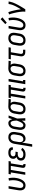

<svg xmlns="http://www.w3.org/2000/svg" viewBox="2458 -3266 1023 5978"><g transform="rotate(-90 2969.0 -276.5)"><path d="M185 8Q158 8 132.5 1Q107 -6 86.5 -22Q66 -38 53 -60.5Q40 -83 35 -108.5Q30 -134 30.5 -161.5Q31 -189 35 -216L86 -520H164L112 -205Q109 -189 108 -172.5Q107 -156 108.5 -140.5Q110 -125 115 -110Q120 -95 130.5 -84Q141 -73 155.5 -67Q170 -61 187 -61Q204 -61 221.5 -67.5Q239 -74 253 -87Q267 -100 277.5 -115.5Q288 -131 297 -147.5Q306 -164 312 -181Q318 -198 323.5 -215Q329 -232 333 -249.5Q337 -267 340 -284Q349 -342 347.5 -398.5Q346 -455 335 -509L409 -523Q423 -464 425 -400.5Q427 -337 416 -274Q412 -250 406 -226.5Q400 -203 392 -180Q384 -157 373.5 -134Q363 -111 349.5 -90Q336 -69 318.5 -49.5Q301 -30 279 -16.5Q257 -3 233 2.5Q209 8 185 8Z M824 8Q803 8 783.5 2.5Q764 -3 751 -16.5Q738 -30 734 -50Q730 -70 734 -90L793 -451H668L594 0H516L590 -451H529L541 -520H944L932 -451H871L812 -90Q811 -84 811.5 -78.5Q812 -73 815 -69Q818 -65 824 -63Q830 -61 836 -61H851L850 8Z M1151 8Q1125 8 1099.5 5Q1074 2 1051 -6.5Q1028 -15 1008 -30Q988 -45 976 -66Q964 -87 960.5 -112.5Q957 -138 961 -164Q964 -183 973 -202Q982 -221 998 -235.5Q1014 -250 1032.5 -259Q1051 -268 1071 -274Q1055 -283 1042.5 -296Q1030 -309 1022.5 -326Q1015 -343 1014 -362.5Q1013 -382 1016 -402Q1019 -421 1028 -440.5Q1037 -460 1052 -475.5Q1067 -491 1086 -501.5Q1105 -512 1124.5 -518Q1144 -524 1164.5 -526Q1185 -528 1204 -528Q1226 -528 1247.5 -525.5Q1269 -523 1288.5 -517Q1308 -511 1326 -500Q1344 -489 1355 -472.5Q1366 -456 1370.5 -435Q1375 -414 1372 -392L1371 -386H1294V-389Q1297 -406 1289.5 -421Q1282 -436 1268.5 -444.5Q1255 -453 1238.5 -456Q1222 -459 1205 -459Q1193 -459 1181 -458Q1169 -457 1157.5 -454Q1146 -451 1135 -445.5Q1124 -440 1114.5 -431.5Q1105 -423 1099.5 -412Q1094 -401 1092 -390Q1089 -371 1094 -353Q1099 -335 1113 -324Q1127 -313 1145 -309Q1163 -305 1182 -305H1236L1225 -236H1171Q1157 -236 1143 -234.5Q1129 -233 1115.5 -229.5Q1102 -226 1088.5 -220Q1075 -214 1064 -204.5Q1053 -195 1046.5 -182Q1040 -169 1037 -155Q1034 -132 1042 -112Q1050 -92 1067.5 -80.5Q1085 -69 1107 -65Q1129 -61 1152 -61Q1171 -61 1190.5 -64Q1210 -67 1228.5 -75Q1247 -83 1263.5 -97Q1280 -111 1290 -129L1354 -98Q1340 -72 1316.5 -50Q1293 -28 1266 -15Q1239 -2 1209.5 3Q1180 8 1151 8Z M1389 215 1481 -342Q1485 -366 1493 -390Q1501 -414 1514.5 -436Q1528 -458 1546 -476Q1564 -494 1587.5 -506.5Q1611 -519 1635 -523.5Q1659 -528 1683 -528Q1712 -528 1739 -522Q1766 -516 1787.5 -501Q1809 -486 1824 -463.5Q1839 -441 1845 -415Q1851 -389 1851 -360.5Q1851 -332 1846 -304L1825 -178Q1821 -155 1814.5 -132.5Q1808 -110 1796.5 -89Q1785 -68 1769 -49Q1753 -30 1732 -17Q1711 -4 1688 2Q1665 8 1642 8Q1618 8 1596 1.5Q1574 -5 1558 -20.5Q1542 -36 1532.5 -56.5Q1523 -77 1519 -99L1467 215ZM1623 -61Q1647 -61 1670.5 -71Q1694 -81 1710.5 -100Q1727 -119 1736 -142.5Q1745 -166 1749 -189L1770 -315Q1773 -332 1773.5 -349Q1774 -366 1771.5 -382.5Q1769 -399 1762.5 -413.5Q1756 -428 1744 -439Q1732 -450 1716 -454.5Q1700 -459 1683 -459Q1660 -459 1636 -449Q1612 -439 1595.5 -420Q1579 -401 1570 -377.5Q1561 -354 1558 -331L1538 -214Q1535 -196 1534 -178.5Q1533 -161 1535.5 -144Q1538 -127 1543.5 -111Q1549 -95 1561 -83.5Q1573 -72 1589 -66.5Q1605 -61 1623 -61Z M2062 8Q2034 8 2009 1Q1984 -6 1964.5 -22Q1945 -38 1934 -61Q1923 -84 1918 -109.5Q1913 -135 1914 -162Q1915 -189 1919 -216L1940 -342Q1944 -365 1951 -388Q1958 -411 1970 -432.5Q1982 -454 1999 -473Q2016 -492 2037 -504.5Q2058 -517 2081.5 -522.5Q2105 -528 2128 -528Q2154 -528 2175 -517Q2196 -506 2211 -488Q2226 -470 2234 -447.5Q2242 -425 2247 -402Q2257 -432 2266.5 -461.5Q2276 -491 2285 -520H2363Q2339 -453 2316 -386Q2293 -319 2267 -252Q2271 -189 2273 -126Q2275 -63 2279 0H2201Q2201 -27 2201.5 -53.5Q2202 -80 2202 -107Q2191 -86 2177 -66Q2163 -46 2145.5 -29.5Q2128 -13 2106 -2.5Q2084 8 2062 8ZM2062 -61Q2078 -61 2092.5 -69.5Q2107 -78 2118.5 -90.5Q2130 -103 2138.5 -117Q2147 -131 2154.5 -145.5Q2162 -160 2168.5 -174.5Q2175 -189 2181 -204Q2187 -219 2192.5 -234Q2198 -249 2204 -265Q2203 -284 2202 -303.5Q2201 -323 2198.5 -342Q2196 -361 2193 -379.5Q2190 -398 2182.5 -415Q2175 -432 2162 -445.5Q2149 -459 2129 -459Q2114 -459 2098.5 -454.5Q2083 -450 2071 -440Q2059 -430 2049 -416.5Q2039 -403 2033 -389Q2027 -375 2023 -360.5Q2019 -346 2017 -331L1996 -205Q1993 -189 1992 -173.5Q1991 -158 1992 -142.5Q1993 -127 1997 -112Q2001 -97 2009.5 -85.5Q2018 -74 2032 -67.5Q2046 -61 2062 -61Z M2565 8Q2536 8 2509 2Q2482 -4 2460.5 -19Q2439 -34 2424.5 -56.5Q2410 -79 2403.5 -105Q2397 -131 2397.5 -159.5Q2398 -188 2402 -216L2423 -342Q2427 -366 2435.5 -390Q2444 -414 2457.5 -435.5Q2471 -457 2490.5 -474.5Q2510 -492 2533 -504Q2556 -516 2580.5 -522Q2605 -528 2629 -528H2644L2879 -520L2867 -451L2748 -455Q2763 -442 2773 -424.5Q2783 -407 2787.5 -387Q2792 -367 2792 -346Q2792 -325 2788 -304L2767 -178Q2763 -154 2755 -130Q2747 -106 2734 -84Q2721 -62 2702.5 -44Q2684 -26 2661 -13.5Q2638 -1 2613.5 3.5Q2589 8 2565 8ZM2566 -61Q2590 -61 2613 -71Q2636 -81 2652.5 -100Q2669 -119 2678 -142.5Q2687 -166 2691 -189L2712 -315Q2715 -331 2716 -347Q2717 -363 2715 -378.5Q2713 -394 2708 -408Q2703 -422 2693.5 -433.5Q2684 -445 2670.5 -451.5Q2657 -458 2641 -459H2625Q2601 -459 2578 -448Q2555 -437 2538 -418.5Q2521 -400 2512 -377Q2503 -354 2500 -331L2479 -205Q2476 -188 2475 -171Q2474 -154 2477 -137.5Q2480 -121 2486.5 -106.5Q2493 -92 2504.5 -81Q2516 -70 2532.5 -65.5Q2549 -61 2566 -61Z M3199 8Q3178 8 3158.5 2.5Q3139 -3 3126 -16.5Q3113 -30 3109 -50Q3105 -70 3109 -90L3168 -451H3043L2969 0H2891L2965 -451H2904L2916 -520H3319L3307 -451H3246L3187 -90Q3186 -84 3186.5 -78.5Q3187 -73 3190 -69Q3193 -65 3199 -63Q3205 -61 3211 -61H3226L3225 8Z M3337 0 3423 -520H3501L3426 -69H3468V0Z M3753 8Q3724 8 3697 2Q3670 -4 3648.5 -19Q3627 -34 3612.5 -56.5Q3598 -79 3591.5 -105Q3585 -131 3585.5 -159.5Q3586 -188 3590 -216L3611 -342Q3615 -366 3623.5 -390Q3632 -414 3645.5 -435.5Q3659 -457 3678.5 -474.5Q3698 -492 3721 -504Q3744 -516 3768.5 -522Q3793 -528 3817 -528H3832L4067 -520L4055 -451L3936 -455Q3951 -442 3961 -424.5Q3971 -407 3975.5 -387Q3980 -367 3980 -346Q3980 -325 3976 -304L3955 -178Q3951 -154 3943 -130Q3935 -106 3922 -84Q3909 -62 3890.5 -44Q3872 -26 3849 -13.5Q3826 -1 3801.5 3.5Q3777 8 3753 8ZM3754 -61Q3778 -61 3801 -71Q3824 -81 3840.5 -100Q3857 -119 3866 -142.5Q3875 -166 3879 -189L3900 -315Q3903 -331 3904 -347Q3905 -363 3903 -378.5Q3901 -394 3896 -408Q3891 -422 3881.5 -433.5Q3872 -445 3858.5 -451.5Q3845 -458 3829 -459H3813Q3789 -459 3766 -448Q3743 -437 3726 -418.5Q3709 -400 3700 -377Q3691 -354 3688 -331L3667 -205Q3664 -188 3663 -171Q3662 -154 3665 -137.5Q3668 -121 3674.5 -106.5Q3681 -92 3692.5 -81Q3704 -70 3720.5 -65.5Q3737 -61 3754 -61Z M4341 0Q4320 0 4299 -3.5Q4278 -7 4260 -16.5Q4242 -26 4229 -41.5Q4216 -57 4210 -76.5Q4204 -96 4204 -117.5Q4204 -139 4207 -160L4255 -451H4112L4124 -520H4487L4475 -451H4332L4282 -149Q4280 -134 4281.5 -118.5Q4283 -103 4290.5 -91.5Q4298 -80 4311.5 -74.5Q4325 -69 4341 -69H4410V0Z M4704 8Q4675 8 4648 2Q4621 -4 4599 -19Q4577 -34 4562.5 -56.5Q4548 -79 4541.5 -105Q4535 -131 4535.5 -159.5Q4536 -188 4540 -216L4561 -342Q4565 -366 4573 -390.5Q4581 -415 4595.5 -437Q4610 -459 4630 -477.5Q4650 -496 4673 -507.5Q4696 -519 4721 -523.5Q4746 -528 4770 -528Q4799 -528 4826 -522Q4853 -516 4875 -501Q4897 -486 4912 -463.5Q4927 -441 4933 -415Q4939 -389 4939 -360.5Q4939 -332 4934 -304L4913 -178Q4909 -154 4901 -129.5Q4893 -105 4879 -83Q4865 -61 4845 -42.5Q4825 -24 4802 -12.5Q4779 -1 4753.5 3.5Q4728 8 4704 8ZM4705 -61Q4721 -61 4737.5 -64.5Q4754 -68 4769 -77Q4784 -86 4796 -99Q4808 -112 4816.5 -126.5Q4825 -141 4829.5 -157Q4834 -173 4837 -189L4858 -315Q4861 -332 4861.5 -349.5Q4862 -367 4859.5 -383Q4857 -399 4850 -414Q4843 -429 4831 -439.5Q4819 -450 4803 -454.5Q4787 -459 4770 -459Q4754 -459 4737.5 -455.5Q4721 -452 4706 -443Q4691 -434 4678.5 -421Q4666 -408 4657.5 -393.5Q4649 -379 4644.5 -363Q4640 -347 4638 -331L4617 -205Q4614 -188 4613 -170.5Q4612 -153 4615 -137Q4618 -121 4625 -106Q4632 -91 4643.5 -80.5Q4655 -70 4671.5 -65.5Q4688 -61 4705 -61Z M5173 8Q5146 8 5120.5 1Q5095 -6 5074.5 -22Q5054 -38 5041 -60.5Q5028 -83 5023 -108.5Q5018 -134 5018.5 -161.5Q5019 -189 5023 -216L5074 -520H5152L5100 -205Q5097 -189 5096 -172.5Q5095 -156 5096.5 -140.5Q5098 -125 5103 -110Q5108 -95 5118.5 -84Q5129 -73 5143.5 -67Q5158 -61 5175 -61Q5192 -61 5209.5 -67.5Q5227 -74 5241 -87Q5255 -100 5265.5 -115.5Q5276 -131 5285 -147.5Q5294 -164 5300 -181Q5306 -198 5311.5 -215Q5317 -232 5321 -249.5Q5325 -267 5328 -284Q5337 -342 5335.5 -398.5Q5334 -455 5323 -509L5397 -523Q5411 -464 5413 -400.5Q5415 -337 5404 -274Q5400 -250 5394 -226.5Q5388 -203 5380 -180Q5372 -157 5361.5 -134Q5351 -111 5337.5 -90Q5324 -69 5306.5 -49.5Q5289 -30 5267 -16.5Q5245 -3 5221 2.5Q5197 8 5173 8ZM5253 -577 5208 -623 5362 -768 5418 -712Z M5593 0Q5600 -45 5597 -88.5Q5594 -132 5588 -174.5Q5582 -217 5574 -259Q5566 -301 5556 -342.5Q5546 -384 5535 -424.5Q5524 -465 5509 -505L5581 -528Q5599 -482 5611.5 -433.5Q5624 -385 5635 -336Q5646 -287 5655 -237.5Q5664 -188 5669 -137Q5686 -163 5701.5 -190Q5717 -217 5732 -244Q5747 -271 5761.5 -298.5Q5776 -326 5788 -354Q5800 -382 5810 -410.5Q5820 -439 5825 -468L5834 -520H5912L5903 -468Q5896 -427 5880 -386.5Q5864 -346 5845.5 -306.5Q5827 -267 5806 -228Q5785 -189 5762.5 -151Q5740 -113 5717 -75Q5694 -37 5670 0Z"/></g></svg>

Font: Iosevka QP
Style: Italic
Weight: 400
Italic angle: -9°
Designer: Belleve Invis
Foundry: Belleve Invis
Version: Version 20.0.0; ttfautohint (v1.8.4)